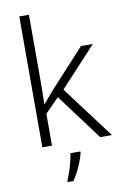

<svg xmlns="http://www.w3.org/2000/svg" viewBox="-105 -912 703 1098"><g transform="rotate(-10 247.0 -362.5)"><path d="M144 -467V-853H88V-93H144V-278L225 -360L424 -93H492L264 -397L475 -625H406L204 -405C184 -383 161 -354 143 -333H142C143 -377 144 -425 144 -467ZM298 -25V-32H240C235 11 212 87 196 119V128H229C261 83 288 19 298 -25Z"/></g></svg>

Font: Noto Sans Telugu UI Light
Style: Regular
Weight: 300
Designer: Jelle Bosma - Monotype Design Team
Foundry: Monotype Imaging Inc.
Version: Version 2.005